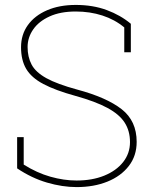

<svg xmlns="http://www.w3.org/2000/svg" viewBox="-20 -741 618 771"><path d="M287.6 10.3Q230.5 10.3 168.7 -7.8Q106.9 -25.9 48.8 -64.9V-190.4H75.2V-80.1Q127.9 -46.9 182.1 -31.5Q236.3 -16.1 287.6 -16.1Q350.1 -16.1 398.4 -35.6Q446.8 -55.2 474.4 -90.1Q502 -125 502 -170.4Q502 -215.3 480.7 -248.5Q459.5 -281.7 411.6 -307.6Q363.8 -333.5 282.7 -356Q201.7 -378.4 153.8 -403.8Q106 -429.2 85.2 -464.4Q64.5 -499.5 64.5 -551.3Q64.5 -602.1 91.8 -640.1Q119.1 -678.2 168.7 -699.7Q218.3 -721.2 284.2 -721.2Q353 -721.2 408.4 -700.7Q463.9 -680.2 505.4 -645.5V-531.2H479V-630.9Q440.9 -662.6 391.1 -678.7Q341.3 -694.8 284.2 -694.8Q222.2 -694.8 179 -675Q135.7 -655.3 113.3 -622.8Q90.8 -590.3 90.8 -552.2Q90.8 -512.2 106.9 -481.7Q123 -451.2 166 -427.2Q209 -403.3 290 -381.3Q408.2 -349.6 468.5 -302.5Q528.8 -255.4 528.8 -171.4Q528.8 -115.2 497.3 -74.5Q465.8 -33.7 411.4 -11.7Q356.9 10.3 287.6 10.3Z"/></svg>

Font: Roboto Slab Thin
Style: Regular
Weight: 100
Designer: Google
Version: Version 2.000; ttfautohint (v1.8.1.43-b0c9)